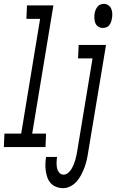

<svg xmlns="http://www.w3.org/2000/svg" viewBox="-61 -763 603 996"><path d="M-41 0 -38 -70H49L147 -665H76L79 -735H216L106 -70H178L175 0ZM472 -618Q459 -618 448.5 -625Q438 -632 433.5 -643.5Q429 -655 428.5 -668.5Q428 -682 430 -695Q432 -704 435.5 -712.5Q439 -721 445 -728.5Q451 -736 460 -739.5Q469 -743 478 -743Q491 -743 501.5 -735.5Q512 -728 516.5 -716.5Q521 -705 521.5 -691.5Q522 -678 519 -665Q518 -656 514.5 -647.5Q511 -639 505 -631.5Q499 -624 490 -621Q481 -618 472 -618ZM266 213Q248 213 231 206.5Q214 200 202.5 187.5Q191 175 185 158.5Q179 142 176.5 124Q174 106 174.5 87.5Q175 69 178 51H235Q233 65 232.5 79.5Q232 94 234.5 107.5Q237 121 246 132Q255 143 269 143Q281 143 292 134Q303 125 309.5 114Q316 103 321 91Q326 79 329.5 67Q333 55 335.5 42.5Q338 30 340 18L419 -460H344L347 -530H489L396 29Q393 49 388.5 68.5Q384 88 377 106.5Q370 125 360.5 143.5Q351 162 337 178Q323 194 304.5 203.5Q286 213 266 213Z"/></svg>

Font: Iosevka Slab Oblique
Style: Regular
Weight: 400
Italic angle: -9°
Monospace: yes
Designer: Belleve Invis
Foundry: Belleve Invis
Version: Version 11.1.1; ttfautohint (v1.8.3)